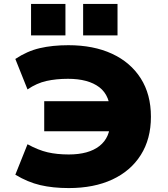

<svg xmlns="http://www.w3.org/2000/svg" viewBox="-20 -946 856 977"><path d="M330 11Q249 11 185 -4Q121 -19 58 -57L120 -212Q175 -182 222.5 -171Q270 -160 330 -160Q431 -160 486 -203Q541 -246 541 -328L577 -278H205V-431H580L542 -363Q542 -459 485.5 -502Q429 -545 326 -545Q266 -545 216.5 -534Q167 -523 120 -491L58 -646Q118 -686 182.5 -701Q247 -716 328 -716Q456 -716 550 -672.5Q644 -629 696 -547.5Q748 -466 748 -352Q748 -239 696.5 -157.5Q645 -76 551.5 -32.5Q458 11 330 11ZM403 -766V-926H578V-766ZM138 -766V-926H313V-766Z"/></svg>

Font: Nunito Sans 7pt SemiExpanded Black
Style: Regular
Weight: 900
Width: 6
Designer: Vernon Adams
Foundry: Vernon Adams
Version: Version 3.101;gftools[0.9.27]